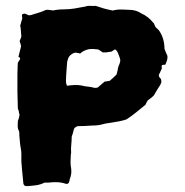

<svg xmlns="http://www.w3.org/2000/svg" viewBox="-20 -621 632 656"><path d="M552 -430Q553 -422 550.5 -414.5Q548 -407 545 -400Q539 -400 535 -399Q531 -397 532.5 -392Q534 -387 531 -383Q529 -379 527 -374Q525 -369 523 -366Q522 -359 526.5 -355Q531 -351 531 -345Q532 -341 530.5 -337.5Q529 -334 527 -330Q525 -326 522.5 -323Q520 -320 518 -316Q515 -311 511.5 -305Q508 -299 505 -294Q501 -290 495.5 -286Q490 -282 485 -278Q483 -275 481 -271.5Q479 -268 477 -263Q461 -250 445 -237Q429 -224 412 -213Q400 -209 387 -206.5Q374 -204 361 -202Q351 -201 341 -199Q331 -197 320 -194Q314 -193 308 -192.5Q302 -192 294 -192Q281 -191 268.5 -190.5Q256 -190 245 -190Q233 -185 232 -178Q231 -172 229 -166Q227 -160 225 -154Q225 -141 223.5 -127Q222 -113 223 -100Q223 -95 222 -93Q222 -87 221.5 -80.5Q221 -74 221 -68Q221 -62 221.5 -56.5Q222 -51 223 -46Q226 -27 218 -8Q218 -3 216 1Q213 9 205 7Q190 2 175.5 1.5Q161 1 145 3H132Q118 10 103 12Q88 14 72 15Q63 15 61 9Q61 9 60.5 8.5Q60 8 60 7Q58 -18 55 -44Q52 -70 53 -95Q53 -100 52.5 -105Q52 -110 51 -114Q49 -125 48 -136.5Q47 -148 46 -159Q46 -163 46 -167Q46 -171 44 -175Q40 -183 40.5 -192Q41 -201 41 -208Q44 -215 45 -219.5Q46 -224 47 -230Q44 -234 44.5 -237.5Q45 -241 43 -244Q43 -246 42 -247.5Q41 -249 41 -250Q40 -275 39.5 -307Q39 -339 39.5 -367Q40 -395 41 -407Q43 -411 45.5 -414Q48 -417 49 -420Q49 -423 47 -424.5Q45 -426 43 -427Q45 -436 47.5 -445Q50 -454 52 -463Q51 -468 50 -472Q49 -476 47 -480Q50 -487 53 -496Q52 -504 51.5 -514Q51 -524 49 -535Q51 -538 52 -543.5Q53 -549 55 -554Q57 -559 55.5 -564Q54 -569 57 -573Q63 -575 67 -574Q69 -573 72 -571.5Q75 -570 77 -569H84Q96 -573 108.5 -576.5Q121 -580 132 -585Q139 -589 148 -587Q154 -586 159.5 -585.5Q165 -585 170 -587Q177 -588 183.5 -588.5Q190 -589 197 -589Q216 -589 235 -592Q254 -595 273 -599Q281 -602 290 -601Q299 -600 307 -601Q314 -599 321 -596.5Q328 -594 335 -592Q342 -590 349 -588.5Q356 -587 365 -585Q380 -589 397 -588.5Q414 -588 430 -587Q439 -586 447.5 -583Q456 -580 463 -575Q473 -571 485 -562Q490 -558 494.5 -553.5Q499 -549 503 -544Q505 -543 506 -540.5Q507 -538 508 -536Q510 -529 515 -525Q520 -521 524 -516Q542 -489 542 -454Q544 -448 547 -441.5Q550 -435 552 -430ZM391 -416Q390 -422 387.5 -428Q385 -434 383 -440Q382 -443 380.5 -445Q379 -447 378 -448Q376 -453 370 -451Q368 -449 366 -448Q364 -447 362 -445Q357 -444 352.5 -443.5Q348 -443 343 -442H331Q328 -444 324.5 -446.5Q321 -449 316 -452Q309 -453 300.5 -453.5Q292 -454 284 -453Q265 -449 254 -438Q248 -440 244 -440Q241 -442 238 -441Q235 -440 232 -440Q226 -437 221 -433Q216 -429 213 -422Q212 -418 210.5 -413.5Q209 -409 209 -404Q208 -394 207.5 -383.5Q207 -373 206 -362Q206 -356 205.5 -349.5Q205 -343 206 -337Q206 -336 207 -333Q208 -330 209 -328Q223 -330 235 -330.5Q247 -331 258 -329Q269 -326 280.5 -325Q292 -324 302 -321Q307 -320 314 -322Q320 -327 325.5 -332Q331 -337 337 -342Q342 -343 346.5 -343.5Q351 -344 355 -345Q361 -350 367 -355.5Q373 -361 378 -366Q380 -373 381.5 -379Q383 -385 384 -392Q386 -398 388.5 -403.5Q391 -409 391 -416Z"/></svg>

Font: Daruma Drop One
Style: Regular
Weight: 400
Designer: Maniackers Design
Version: Version 1.000